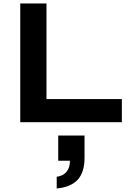

<svg xmlns="http://www.w3.org/2000/svg" viewBox="-20 -707 755 1111"><path d="M97.2 0V-687H249V-133.8H685.1V0ZM308.1 383.8V315.9Q345.2 311 365 287.1Q384.8 263.2 384.8 223.1H316.9V77.1H469.2V205.1Q469.2 289.1 430.2 332.3Q391.1 375.5 308.1 383.8Z"/></svg>

Font: Archivo Expanded SemiBold
Style: Regular
Weight: 600
Width: 7
Designer: Hector Gatti
Foundry: Omnibus-Type
Version: Version 2.001